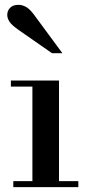

<svg xmlns="http://www.w3.org/2000/svg" viewBox="-20 -774 370 794"><path d="M195 -554 60 -648Q28 -670 19 -684.5Q10 -699 10 -712Q10 -730 22 -742Q34 -754 56 -754Q72 -754 87.5 -745.5Q103 -737 120 -714L238 -554ZM25 -441H224V-25H304V0H35V-25H114V-416H25Z"/></svg>

Font: Libre Bodoni
Style: Regular
Weight: 400
Designer: Pablo Impallari, Rodrigo Fuenzalida
Foundry: Pablo Impallari, Rodrigo Fuenzalida
Version: Version 1.001; ttfautohint (v1.5.65-e2d9)